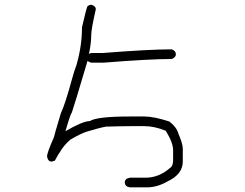

<svg xmlns="http://www.w3.org/2000/svg" viewBox="-20 -641 1040 815"><path d="M367.2 -621.1Q386.7 -615.2 386.7 -601.6Q367.2 -516.6 367.2 -492.2Q367.2 -456.5 357.4 -412.1Q363.8 -416 369.1 -416H416Q613.3 -431.6 709 -431.6Q726.6 -425.3 726.6 -410.2Q726.6 -397.9 709 -390.6Q615.2 -390.6 419.9 -375H369.1Q361.8 -375 351.6 -382.8Q296.9 -197.8 285.2 -164.1Q277.8 -153.8 257.8 -84Q331.5 -127 361.3 -127Q390.6 -146.5 529.3 -146.5H593.8Q633.8 -146.5 699.2 -125Q729.5 -101.1 736.3 -76.2Q755.9 -31.2 755.9 -9.8V44.9Q755.9 98.6 691.4 128.9Q647.5 154.3 603.5 154.3H531.2Q509.8 150.9 509.8 132.8Q509.8 117.2 531.2 113.3H597.7Q654.3 113.3 701.2 72.3Q714.8 64 714.8 39.1V-3.9Q714.8 -35.2 683.6 -85.9Q635.7 -105.5 593.8 -105.5H535.2Q497.1 -105.5 429.7 -103.5Q398.9 -97.7 347.7 -82Q324.2 -74.7 279.3 -48.8Q249.5 -23.4 232.4 7.8Q230.5 7.8 212.9 41L199.2 44.9Q183.6 44.9 179.7 23.4Q179.7 6.8 209 -58.6Q209 -63 238.3 -160.2Q255.9 -196.3 287.1 -310.5Q294.9 -339.4 304.7 -365.2Q328.1 -446.8 328.1 -525.4Q346.2 -605 351.6 -615.2Q361.3 -621.1 367.2 -621.1Z"/></svg>

Font: CEF Fonts CJK Mono
Style: Regular
Weight: 400
Designer: PartyBoss (派对大魔王)
Version: Release 2.25